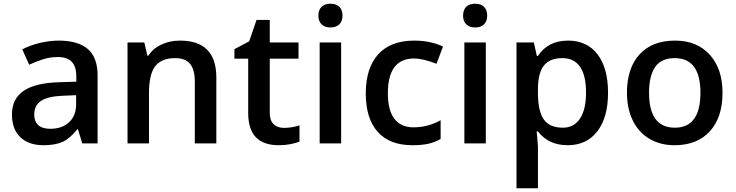

<svg xmlns="http://www.w3.org/2000/svg" viewBox="-20 -767 3935 1027"><path d="M419.9 0 397 -75.2H393.1Q354 -25.9 314.5 -8.1Q274.9 9.8 212.9 9.8Q133.3 9.8 88.6 -33.2Q43.9 -76.2 43.9 -154.8Q43.9 -238.3 106 -280.8Q168 -323.2 294.9 -327.1L388.2 -330.1V-358.9Q388.2 -410.6 364 -436.3Q339.8 -461.9 289.1 -461.9Q247.6 -461.9 209.5 -449.7Q171.4 -437.5 136.2 -420.9L99.1 -502.9Q143.1 -525.9 195.3 -537.8Q247.6 -549.8 293.9 -549.8Q397 -549.8 449.5 -504.9Q502 -460 502 -363.8V0ZM249 -78.1Q311.5 -78.1 349.4 -113Q387.2 -147.9 387.2 -210.9V-257.8L317.9 -254.9Q236.8 -252 200 -227.8Q163.1 -203.6 163.1 -153.8Q163.1 -117.7 184.6 -97.9Q206.1 -78.1 249 -78.1Z M1137.2 0H1022V-332Q1022 -394.5 996.8 -425.3Q971.7 -456.1 917 -456.1Q844.2 -456.1 810.5 -413.1Q776.9 -370.1 776.9 -269V0H662.1V-540H752L768.1 -469.2H773.9Q798.3 -507.8 843.3 -528.8Q888.2 -549.8 942.9 -549.8Q1137.2 -549.8 1137.2 -352.1Z M1498 -83Q1540 -83 1582 -96.2V-9.8Q1563 -1.5 1533 4.2Q1502.9 9.8 1470.7 9.8Q1307.6 9.8 1307.6 -162.1V-453.1H1233.9V-503.9L1313 -545.9L1352.1 -660.2H1422.9V-540H1576.7V-453.1H1422.9V-164.1Q1422.9 -122.6 1443.6 -102.8Q1464.4 -83 1498 -83Z M1804.7 0H1689.9V-540H1804.7ZM1683.1 -683.1Q1683.1 -713.9 1700 -730.5Q1716.8 -747.1 1748 -747.1Q1778.3 -747.1 1795.2 -730.5Q1812 -713.9 1812 -683.1Q1812 -653.8 1795.2 -637Q1778.3 -620.1 1748 -620.1Q1716.8 -620.1 1700 -637Q1683.1 -653.8 1683.1 -683.1Z M2186.5 9.8Q2064 9.8 2000.2 -61.8Q1936.5 -133.3 1936.5 -267.1Q1936.5 -403.3 2003.2 -476.6Q2069.8 -549.8 2195.8 -549.8Q2281.2 -549.8 2349.6 -518.1L2314.9 -425.8Q2242.2 -454.1 2194.8 -454.1Q2054.7 -454.1 2054.7 -268.1Q2054.7 -177.2 2089.6 -131.6Q2124.5 -85.9 2191.9 -85.9Q2268.6 -85.9 2336.9 -124V-23.9Q2306.2 -5.9 2271.2 2Q2236.3 9.8 2186.5 9.8Z M2578.6 0H2463.9V-540H2578.6ZM2457 -683.1Q2457 -713.9 2473.9 -730.5Q2490.7 -747.1 2522 -747.1Q2552.2 -747.1 2569.1 -730.5Q2585.9 -713.9 2585.9 -683.1Q2585.9 -653.8 2569.1 -637Q2552.2 -620.1 2522 -620.1Q2490.7 -620.1 2473.9 -637Q2457 -653.8 2457 -683.1Z M3016.6 9.8Q2914.1 9.8 2857.4 -64H2850.6Q2857.4 4.4 2857.4 19V240.2H2742.7V-540H2835.4Q2839.4 -524.9 2851.6 -467.8H2857.4Q2911.1 -549.8 3018.6 -549.8Q3119.6 -549.8 3176 -476.6Q3232.4 -403.3 3232.4 -271Q3232.4 -138.7 3175 -64.5Q3117.7 9.8 3016.6 9.8ZM2988.8 -456.1Q2920.4 -456.1 2888.9 -416Q2857.4 -376 2857.4 -288.1V-271Q2857.4 -172.4 2888.7 -128.2Q2919.9 -84 2990.7 -84Q3050.3 -84 3082.5 -132.8Q3114.7 -181.6 3114.7 -272Q3114.7 -362.8 3082.8 -409.4Q3050.8 -456.1 2988.8 -456.1Z M3844.7 -271Q3844.7 -138.7 3776.9 -64.5Q3709 9.8 3587.9 9.8Q3512.2 9.8 3454.1 -24.4Q3396 -58.6 3364.7 -122.6Q3333.5 -186.5 3333.5 -271Q3333.5 -402.3 3400.9 -476.1Q3468.3 -549.8 3590.8 -549.8Q3708 -549.8 3776.4 -474.4Q3844.7 -398.9 3844.7 -271ZM3451.7 -271Q3451.7 -84 3589.8 -84Q3726.6 -84 3726.6 -271Q3726.6 -456.1 3588.9 -456.1Q3516.6 -456.1 3484.1 -408.2Q3451.7 -360.4 3451.7 -271Z"/></svg>

Font: Samim Medium FD
Style: Medium-FD
Weight: 500
Foundry: DejaVu fonts team - Redesigned by Saber Rastikerdar
Version: Version 4.0.5